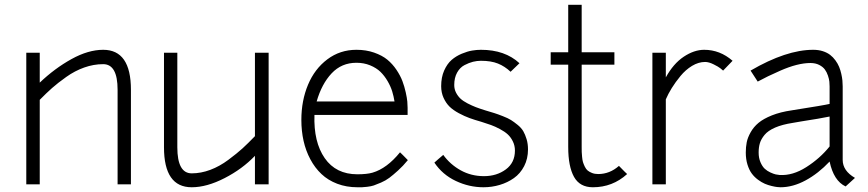

<svg xmlns="http://www.w3.org/2000/svg" viewBox="-20 -770 3624 802"><path d="M146 0H89.8V-549.8H146V-424.8Q208.5 -484.4 278.6 -523.2Q348.6 -562 411.1 -562Q526.9 -562 526.9 -395V0H471.2V-395Q471.2 -502 411.1 -502Q371.1 -502 331.8 -488Q292.5 -474.1 256.6 -448.5Q220.7 -422.9 197.5 -402.3Q174.3 -381.8 146 -353Z M780.8 -45.9Q819.3 -45.9 858.4 -60.5Q897.5 -75.2 933.8 -102.3Q970.2 -129.4 992.9 -150.1Q1015.6 -170.9 1044.9 -201.2V-549.8H1102.1V0H1044.9V-119.1Q992.2 -64 918 -25.9Q843.8 12.2 780.8 12.2Q665 12.2 665 -154.8V-549.8H720.7V-154.8Q720.7 -45.9 780.8 -45.9Z M1238.8 -269Q1238.8 -349.6 1266.6 -416Q1294.4 -482.4 1347.4 -522.2Q1400.4 -562 1468.8 -562Q1509.3 -562 1542.7 -550.3Q1576.2 -538.6 1597.9 -520.8Q1619.6 -502.9 1636 -478.5Q1652.3 -454.1 1660.9 -431.4Q1669.4 -408.7 1674.8 -384.3Q1680.2 -359.9 1681.4 -345.5Q1682.6 -331.1 1682.6 -319.8V-290H1293.5Q1289.6 -176.8 1336.4 -109.4Q1383.3 -42 1472.7 -42Q1512.7 -42 1536.1 -48.8Q1596.2 -66.4 1650.9 -133.8Q1656.7 -128.4 1662.8 -122.3Q1668.9 -116.2 1675 -109.9Q1681.2 -103.5 1683.6 -101.1Q1663.6 -76.7 1642.8 -57.9Q1622.1 -39.1 1606.4 -27.3Q1590.8 -15.6 1571.5 -7.3Q1552.2 1 1541.5 4.6Q1530.8 8.3 1513.7 10.3Q1496.6 12.2 1491.7 12.2Q1486.8 12.2 1472.7 12.2Q1427.2 12.2 1388.7 -2.4Q1350.1 -17.1 1322.8 -43Q1295.4 -68.8 1276.4 -104.5Q1257.3 -140.1 1248 -181.6Q1238.8 -223.1 1238.8 -269ZM1468.8 -507.8Q1406.7 -507.8 1365.2 -463.6Q1323.7 -419.4 1302.7 -346.2H1627.9Q1624.5 -367.7 1618.2 -388.4Q1611.8 -409.2 1598.9 -431.4Q1585.9 -453.6 1569.1 -470Q1552.2 -486.3 1526.1 -497.1Q1500 -507.8 1468.8 -507.8Z M1877.4 -415Q1877.4 -397.5 1885 -382.8Q1892.6 -368.2 1903.6 -357.9Q1914.6 -347.7 1933.1 -338.1Q1951.7 -328.6 1967.5 -322.5Q1983.4 -316.4 2006.8 -309.1Q2031.7 -301.8 2044.9 -297.6Q2058.1 -293.5 2080.1 -284.9Q2102.1 -276.4 2114.5 -268.6Q2127 -260.7 2142.3 -248.3Q2157.7 -235.8 2165.8 -221.9Q2173.8 -208 2179.7 -188.5Q2185.5 -168.9 2185.5 -146Q2185.5 -106.9 2169.4 -75.9Q2153.3 -44.9 2126.7 -26.1Q2100.1 -7.3 2067.4 2.4Q2034.7 12.2 1999.5 12.2Q1939.5 12.2 1883.8 -14.2Q1828.1 -40.5 1794.4 -90.8Q1797.9 -93.8 1811 -105.5Q1824.2 -117.2 1831.5 -123Q1860.4 -83 1904.3 -58.6Q1948.2 -34.2 2001.5 -34.2Q2054.7 -34.2 2092.8 -62.3Q2130.9 -90.3 2130.9 -141.1Q2130.9 -161.6 2122.3 -179.2Q2113.8 -196.8 2101.1 -208.5Q2088.4 -220.2 2068.1 -231Q2047.9 -241.7 2031 -247.8Q2014.2 -253.9 1990.7 -261.2Q1961.4 -269.5 1941.2 -276.9Q1920.9 -284.2 1896.7 -297.1Q1872.6 -310.1 1857.7 -324.7Q1842.8 -339.4 1832.8 -361.3Q1822.8 -383.3 1822.8 -410.2Q1822.8 -447.3 1835.4 -475.6Q1848.1 -503.9 1866.5 -519.8Q1884.8 -535.6 1908.9 -545.7Q1933.1 -555.7 1952.1 -558.8Q1971.2 -562 1988.8 -562Q2089.4 -562 2149.9 -505.9L2112.8 -470.2Q2088.4 -493.2 2059.8 -504.6Q2031.2 -516.1 1988.8 -516.1Q1972.7 -516.1 1955.8 -512Q1939 -507.8 1920.2 -498Q1901.4 -488.3 1889.4 -466.8Q1877.4 -445.3 1877.4 -415Z M2280.3 -500V-551.8H2353.5V-750H2409.7V-551.8H2546.4V-500H2409.7V-155.8Q2409.7 -143.1 2409.9 -135.7Q2410.2 -128.4 2411.4 -115Q2412.6 -101.6 2415 -93.3Q2417.5 -85 2422.6 -74.2Q2427.7 -63.5 2434.8 -57.6Q2441.9 -51.8 2453.1 -47.4Q2464.4 -43 2478.5 -43Q2526.9 -43 2565.4 -77.1Q2570.8 -71.8 2577.4 -64.9Q2584 -58.1 2588.9 -53.2Q2593.8 -48.3 2599.6 -43Q2538.6 12.2 2456.5 12.2Q2401.9 12.2 2377.7 -31.2Q2353.5 -74.7 2353.5 -155.8V-500Z M2705.1 -549.8H2761.2V-446.8Q2792.5 -503.9 2835.9 -533Q2879.4 -562 2921.4 -562Q2987.3 -562 3040 -516.1L3000.5 -475.1Q2996.1 -479 2988.5 -485.1Q2981 -491.2 2960.9 -501.2Q2940.9 -511.2 2925.3 -511.2Q2897.9 -511.2 2870.8 -494.9Q2843.8 -478.5 2822.5 -452.6Q2801.3 -426.8 2786.1 -402.3Q2771 -377.9 2761.2 -355V0H2705.1Z M3365.2 -506.8Q3338.9 -506.8 3307.1 -498.8Q3275.4 -490.7 3239.5 -474.9Q3203.6 -459 3188.2 -451.4Q3172.9 -443.8 3145 -429.2L3115.2 -475.1Q3264.2 -562 3377 -562Q3398.9 -562 3417 -556.2Q3435.1 -550.3 3447.5 -540.8Q3460 -531.2 3469.7 -517.8Q3479.5 -504.4 3485.1 -490.7Q3490.7 -477.1 3494.1 -461.7Q3497.6 -446.3 3498.8 -433.8Q3500 -421.4 3500 -409.2V-102.1Q3500 -56.6 3551.3 -26.9Q3543.5 -20 3531.5 -8.8Q3519.5 2.4 3512.2 8.8Q3462.4 -14.6 3445.3 -95.2Q3398.4 -45.4 3345.2 -16.6Q3292 12.2 3240.2 12.2Q3234.4 12.2 3225.8 11.2Q3217.3 10.3 3202.9 6.8Q3188.5 3.4 3174.8 -2.4Q3161.1 -8.3 3146.2 -19.3Q3131.3 -30.3 3120.4 -44.9Q3109.4 -59.6 3102.3 -82.3Q3095.2 -105 3095.2 -132.8Q3095.2 -155.8 3099.1 -175.5Q3103 -195.3 3115.5 -217.5Q3127.9 -239.7 3148.4 -256.8Q3168.9 -273.9 3204.3 -288.1Q3239.7 -302.2 3287.1 -309.1Q3423.8 -330.6 3445.3 -335.9V-409.2Q3445.3 -418.9 3444.3 -429Q3443.4 -439 3438.5 -453.9Q3433.6 -468.8 3425.5 -479.7Q3417.5 -490.7 3401.9 -498.8Q3386.2 -506.8 3365.2 -506.8ZM3115.2 -475.1ZM3236.3 -39.1Q3291 -35.6 3348.1 -72Q3405.3 -108.4 3445.3 -158.2V-283.2Q3405.3 -274.9 3329.1 -263.2L3292 -256.8Q3247.6 -250 3217.8 -237.1Q3188 -224.1 3173.6 -206.5Q3159.2 -189 3154.1 -171.9Q3148.9 -154.8 3148.9 -132.8Q3148.9 -110.4 3156.5 -92.5Q3164.1 -74.7 3174.3 -65.2Q3184.6 -55.7 3198 -49.6Q3211.4 -43.5 3220.2 -41.5Q3229 -39.6 3236.3 -39.1Z"/></svg>

Font: Junction Light
Style: Regular
Weight: 300
Designer: Caroline Hadilaksono
Foundry: Caroline Hadilaksono
Version: Version 1.002